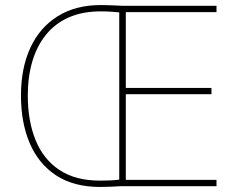

<svg xmlns="http://www.w3.org/2000/svg" viewBox="-20 -737 939 760"><path d="M379 -717Q404 -717 422 -716Q440 -715 466 -714H837V-689H478V-389H817V-364H478V-25H837V0H456Q440 1 420.5 2Q401 3 376 3Q272 3 202.5 -42.5Q133 -88 98 -169.5Q63 -251 63 -359Q63 -467 100 -547.5Q137 -628 208 -672.5Q279 -717 379 -717ZM379 -692Q306 -692 252 -668Q198 -644 162 -599.5Q126 -555 108 -494Q90 -433 90 -359Q90 -258 121 -182Q152 -106 215.5 -64Q279 -22 376 -22Q401 -22 420 -23Q439 -24 452 -26V-688Q441 -689 422.5 -690.5Q404 -692 379 -692Z"/></svg>

Font: Noto Sans Hebrew Thin Thin
Style: Regular
Weight: 250
Version: Version 3.001